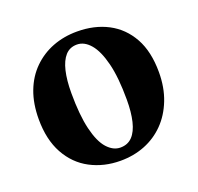

<svg xmlns="http://www.w3.org/2000/svg" viewBox="-95 -591 730 708"><g transform="rotate(-20 269.5 -236.5)"><path d="M264 15Q199 15 146 -13Q93 -41 62.5 -96.5Q32 -152 32 -232Q32 -293 50 -340.5Q68 -388 101.5 -421Q135 -454 179 -471Q223 -488 275 -488Q343 -488 395.5 -460.5Q448 -433 478 -379Q508 -325 508 -244Q508 -184 489 -135.5Q470 -87 437 -53.5Q404 -20 360 -2.5Q316 15 264 15ZM280 -31Q309 -31 327 -50Q345 -69 353.5 -104.5Q362 -140 362 -189Q362 -276 348 -332Q334 -388 310.5 -415.5Q287 -443 258 -443Q230 -443 212.5 -423.5Q195 -404 186.5 -368Q178 -332 178 -282Q178 -195 191.5 -139Q205 -83 228.5 -57Q252 -31 280 -31Z"/></g></svg>

Font: Source Serif 4 36pt
Style: Bold
Weight: 700
Designer: Frank Grießhammer
Foundry: Adobe Systems Incorporated
Version: Version 4.004;hotconv 1.0.116;makeotfexe 2.5.65601